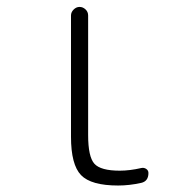

<svg xmlns="http://www.w3.org/2000/svg" viewBox="-20 -540 540 569"><path d="M330.1 9.8Q250 9.8 220.2 -21Q190.4 -51.8 190.4 -134.8V-494.1Q190.4 -503.9 198.2 -511.7Q206.1 -519.5 215.8 -519.5Q225.6 -519.5 233.4 -512.2Q241.2 -504.9 241.2 -494.1V-139.6Q241.2 -75.2 259.8 -54.7Q278.3 -34.2 335 -34.2Q364.3 -34.2 398.4 -42Q406.2 -43.9 413.1 -39.6Q419.9 -35.2 419.9 -27.3Q419.9 -2.9 398.4 2Q363.3 9.8 330.1 9.8Z"/></svg>

Font: Rounded Mgen+ 2m light
Style: Regular
Weight: 200
Designer: [Source Han Sans]
Ryoko NISHIZUKA  (kana & ideographs); Paul D. Hunt (Latin, Greek & Cyrillic); Wenlong ZHANG  (bopomofo
Version: Version 1.059.20150602